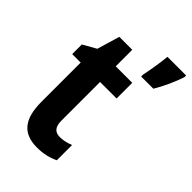

<svg xmlns="http://www.w3.org/2000/svg" viewBox="-229 -847 945 945"><g transform="rotate(45 243.0 -375.0)"><path d="M486 -749V-760H356C353 -721 340 -645 333 -613V-600H418C445 -645 471 -702 486 -749ZM260 -106C226 -106 209 -126 209 -169V-438H324V-547H209V-662H119L84 -544L15 -505V-438H74V-165C74 -41 123 10 218 10C262 10 301 0 331 -15V-121C306 -111 282 -106 260 -106Z"/></g></svg>

Font: Noto Sans Devanagari UI Condensed
Style: Bold
Weight: 700
Width: 3
Designer: Jelle Bosma - Monotype Design Team
Foundry: Monotype Imaging Inc.
Version: Version 2.004